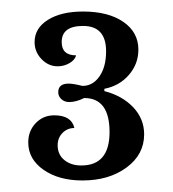

<svg xmlns="http://www.w3.org/2000/svg" viewBox="-20 -744 300 333"><path d="M170 -515Q170 -457 121 -457Q103 -457 91.5 -466.5Q80 -476 80 -492Q80 -505 88.5 -513.5Q97 -522 109 -522Q104 -544 74 -544Q55 -544 42 -530.5Q29 -517 29 -497Q29 -468 55.5 -449.5Q82 -431 123 -431Q169 -431 199.5 -453.5Q230 -476 230 -511Q230 -538 211 -558Q192 -578 161 -586V-590Q187 -595 203.5 -614Q220 -633 220 -658Q220 -688 194 -706Q168 -724 124 -724Q86 -724 63 -709.5Q40 -695 40 -671Q40 -654 52 -641.5Q64 -629 80 -629Q91 -629 100.5 -634.5Q110 -640 112 -648Q87 -648 87 -671Q87 -699 124 -699Q164 -699 164 -655Q164 -628 152.5 -611.5Q141 -595 123 -595Q107 -599 99 -599Q81 -599 81 -584Q81 -577 86.5 -572Q92 -567 100 -567Q112 -567 126 -574Q170 -574 170 -515Z"/></svg>

Font: Kolar Light
Style: Regular
Weight: 300
Designer: Ramakrishna Saiteja (Kannada); Shiva Nallaperumal (Latin)
Foundry: Indian Type Foundry
Version: Version 1.001;PS 1.0;hotconv 1.0.88;makeotf.lib2.5.647800